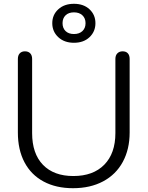

<svg xmlns="http://www.w3.org/2000/svg" viewBox="-20 -980 777 1010"><path d="M74 -283V-670Q74 -689 84 -699.5Q94 -710 111 -710Q129 -710 139 -699.5Q149 -689 149 -670V-280Q149 -172 206 -113Q263 -54 366 -54Q470 -54 528.5 -113.5Q587 -173 587 -280V-670Q587 -689 597.5 -699.5Q608 -710 625 -710Q643 -710 652.5 -699.5Q662 -689 662 -670V-283Q662 -195 626 -128.5Q590 -62 522.5 -26Q455 10 364 10Q275 10 209.5 -25Q144 -60 109 -126Q74 -192 74 -283ZM255 -858Q255 -902 286.5 -931Q318 -960 369 -960Q420 -960 451 -931Q482 -902 482 -858Q482 -814 451 -784.5Q420 -755 369 -755Q318 -755 286.5 -784.5Q255 -814 255 -858ZM430 -858Q430 -884 413.5 -899.5Q397 -915 369 -915Q341 -915 325 -899.5Q309 -884 309 -858Q309 -832 325 -816.5Q341 -801 369 -801Q397 -801 413.5 -816.5Q430 -832 430 -858Z"/></svg>

Font: Kodchasan
Style: Regular
Weight: 400
Version: Version 1.000; ttfautohint (v1.6)